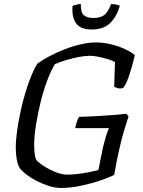

<svg xmlns="http://www.w3.org/2000/svg" viewBox="-20 -930 709 950"><path d="M280 0Q253 0 221.5 -10Q190 -20 161 -35Q132 -50 110 -67Q88 -84 78 -98Q68 -114 63 -140.5Q58 -167 58 -200Q58 -236 64.5 -282Q71 -328 81.5 -377.5Q92 -427 106 -473Q120 -519 135.5 -556.5Q151 -594 165 -615Q189 -633 224 -651.5Q259 -670 298.5 -685.5Q338 -701 378.5 -710.5Q419 -720 454 -720Q491 -720 528.5 -711Q566 -702 597.5 -687.5Q629 -673 647 -657Q640 -627 630.5 -593.5Q621 -560 610.5 -533.5Q600 -507 589 -495Q575 -490 562 -494Q549 -498 545 -501L549 -623Q538 -630 515 -637Q492 -644 467 -649Q442 -654 425 -654Q402 -654 370 -648Q338 -642 306.5 -632.5Q275 -623 251 -612Q232 -580 213.5 -531Q195 -482 181 -425Q167 -368 158 -312Q149 -256 149 -212Q149 -189 151.5 -170.5Q154 -152 158 -141Q167 -129 184.5 -116.5Q202 -104 224 -92.5Q246 -81 269 -73.5Q292 -66 311 -66Q338 -66 367 -69.5Q396 -73 422.5 -78.5Q449 -84 467 -89L488 -194Q496 -228 504.5 -256Q513 -284 519 -296H352Q356 -315 361.5 -331Q367 -347 372 -352Q391 -352 421 -353.5Q451 -355 484.5 -357Q518 -359 550 -361.5Q582 -364 605 -367L616 -354Q610 -335 600 -303.5Q590 -272 579.5 -230.5Q569 -189 559 -140L545 -65Q523 -53 479.5 -38Q436 -23 383.5 -11.5Q331 0 280 0ZM434 -784Q378 -784 356 -815.5Q334 -847 339 -901Q344 -903 356 -906.5Q368 -910 380 -910Q379 -867 395.5 -854Q412 -841 442 -841Q476 -841 495 -855Q514 -869 530 -910Q545 -910 557 -907Q569 -904 573 -901Q557 -847 524.5 -815.5Q492 -784 434 -784Z"/></svg>

Font: Texturina Medium 12pt Light
Style: Italic
Weight: 300
Italic angle: -11°
Version: Version 1.002